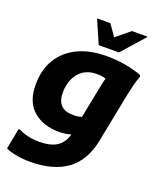

<svg xmlns="http://www.w3.org/2000/svg" viewBox="-177 -869 1014 1217"><g transform="rotate(20 330.5 -260.0)"><path d="M172 240Q146 240 115 236.5Q84 233 56 226.5Q28 220 9 210L36 70H47Q73 85 110.5 93Q148 101 183 101Q259 101 302.5 74Q346 47 362 -13Q346 -7 323.5 -4Q301 -1 282 -1Q174 -1 107.5 -59Q41 -117 41 -232Q41 -333 85 -405.5Q129 -478 210.5 -517Q292 -556 404 -556Q471 -556 529.5 -545.5Q588 -535 639 -517L646 -506Q635 -480 625 -440.5Q615 -401 609 -371L543 -36Q515 105 422 172.5Q329 240 172 240ZM220 -243Q220 -189 246.5 -160.5Q273 -132 333 -132Q350 -132 363.5 -134.5Q377 -137 387 -140L429 -352Q433 -372 436.5 -388.5Q440 -405 445 -418Q431 -424 417 -426Q403 -428 382 -428Q330 -428 294 -404Q258 -380 239 -338Q220 -296 220 -243ZM331 -604 265 -756V-760H353L406 -684L499 -760H602V-756L467 -604Z"/></g></svg>

Font: Kufam
Style: Bold Italic
Weight: 700
Italic angle: -11°
Designer: Artur Schmal
Foundry: Original Type
Version: Version 1.301; ttfautohint (v1.8.3)